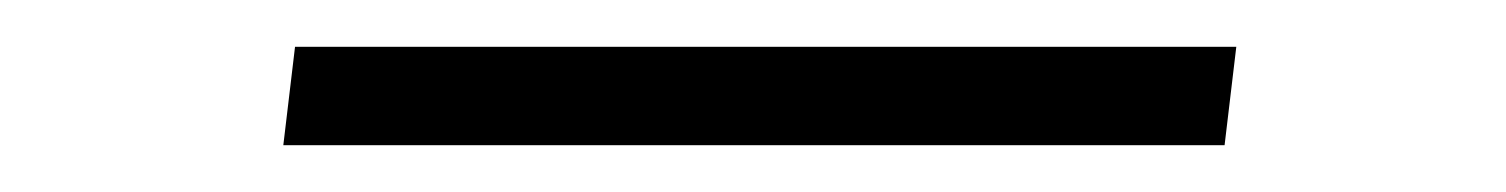

<svg xmlns="http://www.w3.org/2000/svg" viewBox="-20 -62 643 82"><path d="M508 -42 503 0H101L106 -42Z"/></svg>

Font: Josefin Sans Light
Style: Italic
Weight: 300
Italic angle: -7°
Designer: Santiago Orozco
Foundry: Typemade
Version: Version 2.000